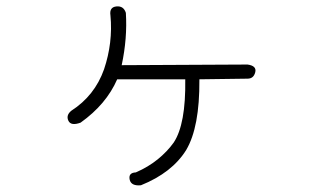

<svg xmlns="http://www.w3.org/2000/svg" viewBox="-20 -542 1040 598"><path d="M601 -293Q602 -146 560 -75Q516 -4 419 35Q389 38 384 18Q379 -4 403 -5Q442 -22 471.5 -46Q501 -70 521 -98Q559 -155 557 -295H345Q311 -217 231 -160Q201 -149 193 -166Q185 -183 202 -197Q275 -244 304 -326Q332 -409 324 -494Q320 -520 343 -522Q365 -524 372 -502Q377 -423 359 -339L751 -341Q780 -337 775 -317Q770 -297 751 -297L601 -295Z"/></svg>

Font: Yomogi
Style: Regular
Weight: 400
Designer: satsuyako
Foundry: satsuyako
Version: Version 3.100